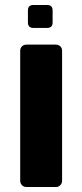

<svg xmlns="http://www.w3.org/2000/svg" viewBox="-20 -750 330 770"><path d="M86 0Q75 0 68 -7.5Q61 -15 61 -25V-546Q61 -557 68 -564Q75 -571 86 -571H204Q215 -571 222 -564Q229 -557 229 -546V-25Q229 -15 222 -7.5Q215 0 204 0ZM114 -638Q92 -638 92 -660V-708Q92 -730 114 -730H169Q191 -730 191 -708V-660Q191 -638 169 -638Z"/></svg>

Font: DVN-Rubik
Style: Bold
Weight: 700
Designer: Hubert and Fischer
Foundry: Hubert & Fischer
Version: Version 2.102